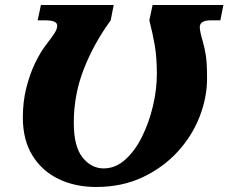

<svg xmlns="http://www.w3.org/2000/svg" viewBox="-20 -734 910 765"><path d="M363 11Q280 11 214 -20.5Q148 -52 109.5 -114Q71 -176 71 -266Q71 -329 85 -384.5Q99 -440 120.5 -484Q142 -528 164 -556Q188 -587 198 -603Q208 -619 208 -632Q208 -653 160 -653H130L143 -714H433L421 -653Q354 -561 314 -459Q274 -357 274 -245Q274 -150 309 -106.5Q344 -63 393 -63Q440 -63 479 -98Q518 -133 546 -189.5Q574 -246 589.5 -312Q605 -378 605 -440Q605 -505 596.5 -554Q588 -603 575 -653L588 -714H870L858 -653H820Q776 -653 776 -626Q776 -619 778.5 -605.5Q781 -592 788 -569Q796 -541 800.5 -510.5Q805 -480 805 -422Q805 -344 774.5 -267Q744 -190 686 -127.5Q628 -65 546.5 -27Q465 11 363 11Z"/></svg>

Font: Noto Serif Black
Style: Italic
Weight: 900
Italic angle: -12°
Designer: Monotype Design Team
Foundry: Monotype Imaging Inc.
Version: Version 2.013